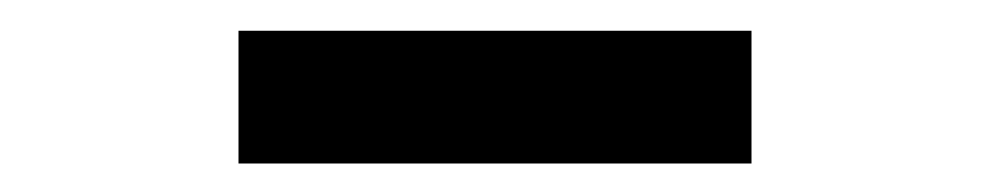

<svg xmlns="http://www.w3.org/2000/svg" viewBox="-20 -762 660 128"><path d="M481 -741.5H139V-653H481Z"/></svg>

Font: Monaspace Argon
Style: Bold
Weight: 700
Designer: Riley Cran & the Lettermatic Team
Foundry: Lettermatic
Version: Version 1.000 (Monaspace Argon)